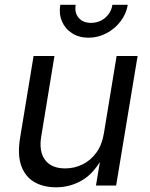

<svg xmlns="http://www.w3.org/2000/svg" viewBox="-20 -777 627 804"><path d="M215.3 7.3Q161.1 7.3 123 -15.1Q85 -37.6 68.8 -83.5Q52.7 -129.4 64 -198.7L120.6 -542.5H208L152.8 -206.1Q142.1 -143.1 168.7 -107.4Q195.3 -71.8 252.9 -71.8Q291.5 -71.8 325.4 -88.4Q359.4 -105 383.3 -137.7Q407.2 -170.4 415 -218.3L468.3 -542.5H556.2L466.3 0H381.8L403.8 -131.3H416.5Q378.9 -55.7 327.4 -24.2Q275.9 7.3 215.3 7.3ZM350.6 -619.1Q311 -619.1 282 -637.7Q252.9 -656.2 239.5 -687.5Q226.1 -718.8 232.4 -756.8H296.9Q291.5 -723.1 309.6 -702.1Q327.6 -681.2 361.3 -681.2Q383.8 -681.2 402.6 -690.7Q421.4 -700.2 434.3 -717.3Q447.3 -734.4 450.7 -756.8H515.1Q508.8 -718.8 484.6 -687.3Q460.4 -655.8 425.3 -637.5Q390.1 -619.1 350.6 -619.1Z"/></svg>

Font: Inter 16pt
Style: Italic
Weight: 400
Italic angle: -9.3988°
Version: Version 4.001;git-66647c0bb